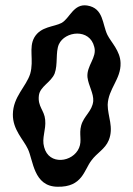

<svg xmlns="http://www.w3.org/2000/svg" viewBox="-20 -694 507 731"><path d="M312 -673C375 -663 369 -602 389 -561C403 -533 438 -500 439 -454C441 -393 392 -356 390 -295C390 -251 414 -209 394 -160C380 -126 349 -112 328 -83C300 -47 294 19 199 17C107 16 107 -84 86 -127C70 -162 28 -200 29 -259C30 -326 79 -363 95 -413C110 -466 88 -512 111 -552C136 -594 185 -591 215 -607C246 -625 260 -681 312 -673ZM339 -515C322 -587 227 -576 204 -525C191 -495 201 -449 188 -414C174 -380 132 -365 128 -330C123 -288 149 -274 152 -238C156 -199 138 -169 148 -134C166 -63 258 -76 281 -131C293 -159 280 -183 289 -216C299 -253 331 -270 335 -309C337 -339 317 -367 313 -400C309 -444 350 -475 339 -515Z"/></svg>

Font: PicNic
Style: Regular
Weight: 400
Designer: Mariel Nils
Foundry: Velvetyne Type Foundry
Version: Version 2.000;Glyphs 3.2.3 (3260)